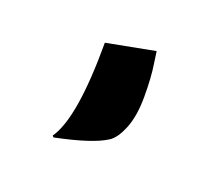

<svg xmlns="http://www.w3.org/2000/svg" viewBox="-55 -95 439 380"><g transform="rotate(20 164.5 95.0)"><path d="M219.2 -19.5Q219.2 -19.5 222.7 5.4Q227.1 32.7 227.1 73.7Q227.1 114.7 216.1 141.6Q205.1 168.5 190.9 176.8Q162.1 195.3 85.9 210.9L83 208Q117.2 159.7 117.2 0Z"/></g></svg>

Font: Hammersmith One
Style: Regular
Weight: 400
Designer: Nicole Fally
Foundry: Nicole Fally
Version: Version 1.003